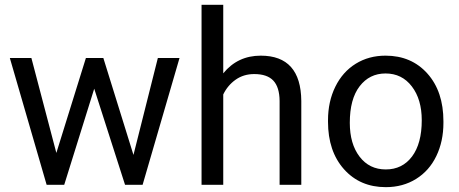

<svg xmlns="http://www.w3.org/2000/svg" viewBox="-20 -770 1913 800"><path d="M536.1 -124.5 637.7 -528.3H728L574.2 0H501L372.6 -400.4L247.6 0H174.3L21 -528.3H110.8L214.8 -132.8L337.9 -528.3H410.6Z M910.2 -464.4Q970.2 -538.1 1066.4 -538.1Q1233.9 -538.1 1235.4 -349.1V0H1145V-349.6Q1144.5 -406.7 1118.9 -434.1Q1093.3 -461.4 1039.1 -461.4Q995.1 -461.4 961.9 -438Q928.7 -414.6 910.2 -376.5V0H819.8V-750H910.2Z M1346.7 -269Q1346.7 -346.7 1377.2 -408.7Q1407.7 -470.7 1462.2 -504.4Q1516.6 -538.1 1586.4 -538.1Q1694.3 -538.1 1761 -463.4Q1827.6 -388.7 1827.6 -264.6V-258.3Q1827.6 -181.2 1798.1 -119.9Q1768.6 -58.6 1713.6 -24.4Q1658.7 9.8 1587.4 9.8Q1480 9.8 1413.3 -64.9Q1346.7 -139.6 1346.7 -262.7ZM1437.5 -258.3Q1437.5 -170.4 1478.3 -117.2Q1519 -64 1587.4 -64Q1656.2 -64 1696.8 -117.9Q1737.3 -171.9 1737.3 -269Q1737.3 -356 1696 -409.9Q1654.8 -463.9 1586.4 -463.9Q1519.5 -463.9 1478.5 -410.6Q1437.5 -357.4 1437.5 -258.3Z"/></svg>

Font: Vazir FD
Style: Regular-FD
Weight: 400
Designer: Saber Rastikerdar
Foundry: Saber Rastikerdar
Version: Version 30.0.0